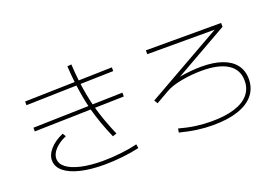

<svg xmlns="http://www.w3.org/2000/svg" viewBox="-99 -1044 1926 1330"><g transform="rotate(-20 864.5 -379.5)"><path d="M144.5 -163.1Q143.1 -205.6 178.7 -246.6Q214.4 -287.6 277.3 -314.5L292 -291Q238.3 -267.6 207.5 -234.4Q176.8 -201.2 176.8 -167Q176.8 -128.9 212.9 -100.8Q249 -72.8 316.7 -57.4Q384.3 -42 475.6 -42Q540.5 -42 609.1 -49.8Q677.7 -57.6 731.4 -71.3L736.3 -42Q680.7 -29.3 611.3 -21.5Q542 -13.7 477.5 -13.7Q376.5 -13.7 301.8 -31.7Q227.1 -49.8 186.3 -83.5Q145.5 -117.2 144.5 -163.1ZM101.6 -422.9 510.7 -433.6Q492.7 -507.8 481.4 -595.7L109.4 -585.9V-613.3L478 -622.6Q471.2 -680.2 467.8 -742.2L498 -745.1Q501.5 -682.1 508.3 -623.5L754.9 -629.9V-602.5L511.7 -596.2Q522 -517.1 542 -434.6L763.7 -440.4V-412.1L549.3 -406.7Q576.7 -307.6 627.9 -188.5L598.6 -178.7Q546.4 -298.3 517.6 -405.8L101.6 -395.5Z M1036.1 -46.9 1041 -75.2Q1105 -57.6 1161.9 -49.8Q1218.8 -42 1278.3 -42Q1377.4 -42 1447 -63.7Q1516.6 -85.4 1552.5 -127.7Q1588.4 -169.9 1587.9 -229.5Q1588.4 -310.1 1522.5 -352.8Q1456.5 -395.5 1331.1 -395.5Q1258.3 -395.5 1182.9 -381.8Q1107.4 -368.2 1063.5 -342.8L967.8 -288.1L952.1 -313.5L1513.7 -631.8H1016.6V-660.2H1571.3V-631.8L1176.3 -407.7Q1215.8 -415 1258.5 -418.9Q1301.3 -422.9 1338.9 -422.9Q1428.2 -422.9 1491 -400.4Q1553.7 -377.9 1586.4 -335Q1619.1 -292 1619.1 -230.5Q1619.1 -162.1 1579.1 -113.3Q1539.1 -64.5 1462.9 -39.1Q1386.7 -13.7 1279.3 -13.7Q1219.7 -13.7 1161.4 -21.7Q1103 -29.8 1036.1 -46.9Z"/></g></svg>

Font: Pretendard GOV Thin
Style: Regular
Weight: 100
Designer: Base glyphs from Inter by Rasmus Andersson; Hangeul glyphs from Noto Sans CJK(Source Han Sans) by Jang Soo-young and Kan
Foundry: Kil Hyung-jin
Version: Version 1.309